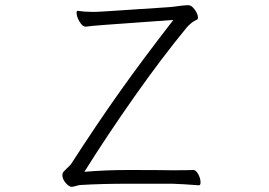

<svg xmlns="http://www.w3.org/2000/svg" viewBox="-20 -720 1040 742"><path d="M645 -10H480Q369 -10 291 -5Q285 -5 274 -1.5Q263 2 257 2Q247 2 234 -13Q221 -28 221 -43Q221 -47 222 -50Q223 -55 237.5 -68.5Q252 -82 254 -85Q354 -240 443 -365.5Q532 -491 650 -643L387 -624Q357 -622 338 -620Q319 -618 312 -617H311Q299 -617 287.5 -636Q276 -655 276 -671Q276 -678 279 -678H281Q309 -674 339 -674Q354 -674 386 -676L628 -692Q646 -693 673 -697Q681 -698 690 -699Q699 -700 708 -700Q720 -700 732.5 -683Q745 -666 745 -652Q745 -645 741 -644Q720 -635 701 -613Q604 -495 499.5 -346.5Q395 -198 306 -56Q388 -63 474 -63Q598 -63 644 -62Q707 -62 727 -63H728Q737 -63 746 -47Q755 -31 755 -15Q755 -4 749 -4H748Q682 -9 645 -10Z"/></svg>

Font: JyunsaiKaai Light
Style: Regular
Weight: 300
Designer: Fontworks Inc.
Version: Version 0.030;April 7, 2024;FontCreator 14.0.0.2901 64-bit